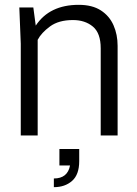

<svg xmlns="http://www.w3.org/2000/svg" viewBox="-20 -561 568 795"><path d="M467 0H397V-361Q397 -424 364.5 -451Q332 -478 282 -478Q223 -478 187 -451.5Q151 -425 136 -396V0H66V-380L60 -530H118L128 -455Q185 -541 306 -541Q362 -541 397.5 -518Q433 -495 450 -456.5Q467 -418 467 -371ZM203 214V178Q260 178 270 124H226V56H308V106Q308 162 278.5 188Q249 214 203 214Z"/></svg>

Font: Tanohe Sans
Style: Regular
Weight: 400
Designer: Village Type and Design LLC & Cristiano Sobral
Foundry: Cooper Hewitt Smithsonian Design Museum
Version: Version 1.00;September 29, 2021;FontCreator 13.0.0.2655 64-b